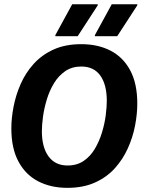

<svg xmlns="http://www.w3.org/2000/svg" viewBox="-20 -870 673 902"><path d="M296.7 12.5Q219.2 12.5 160 -17.9Q100.8 -48.3 67.1 -110.4Q33.3 -172.5 33.3 -266.7Q33.3 -315 43.8 -369.2Q54.2 -423.3 77.1 -475.4Q100 -527.5 137.9 -569.6Q175.8 -611.7 231.2 -637.1Q286.7 -662.5 361.7 -662.5Q440 -662.5 499.2 -632.1Q558.3 -601.7 591.7 -539.6Q625 -477.5 625 -383.3Q625 -335 614.6 -280.4Q604.2 -225.8 580.8 -173.8Q557.5 -121.7 519.6 -79.6Q481.7 -37.5 426.2 -12.5Q370.8 12.5 296.7 12.5ZM297.5 -92.5Q341.7 -92.5 373.3 -114.2Q405 -135.8 425.8 -171.2Q446.7 -206.7 459.2 -247.9Q471.7 -289.2 476.7 -328.3Q481.7 -367.5 481.7 -395.8Q481.7 -472.5 451.2 -515Q420.8 -557.5 361.7 -557.5Q318.3 -557.5 286.7 -535.8Q255 -514.2 233.8 -479.2Q212.5 -444.2 200 -402.9Q187.5 -361.7 182.1 -322.5Q176.7 -283.3 176.7 -254.2Q176.7 -178.3 207.9 -135.4Q239.2 -92.5 297.5 -92.5ZM240 -700V-705L319.2 -850H439.2V-845L345 -700ZM425.8 -700V-705L505 -850H625V-845L530.8 -700Z"/></svg>

Font: Familjen Grotesk
Style: Bold Italic
Weight: 700
Italic angle: -9.46201°
Designer: Anders Wikstroem, Jonas Baeckman, Matilda Gysing, Kristian Moeller
Foundry: Familjen STHLM AB
Version: Version 2.002; ttfautohint (v1.8.4.7-5d5b)